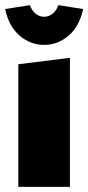

<svg xmlns="http://www.w3.org/2000/svg" viewBox="-21 -724 342 744"><path d="M0 0ZM250 -500V0H50V-475ZM-1 -689 95 -704Q102 -683 117 -671Q132 -659 150 -659Q168 -659 183 -671Q198 -683 205 -704L301 -689Q287 -622 245 -586Q203 -550 150 -550Q97 -550 55 -586Q13 -622 -1 -689Z"/></svg>

Font: Changa Black
Style: Regular
Weight: 900
Designer: Eduardo Rodriguez Tunni
Foundry: Eduardo Rodriguez Tunni
Version: Version 2.001; ttfautohint (v1.5.10-5e6f)